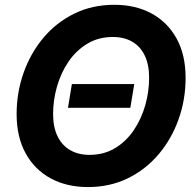

<svg xmlns="http://www.w3.org/2000/svg" viewBox="-20 -758 798 789"><path d="M531.7 -412.6 515.6 -314.9H259.3L275.4 -412.6ZM341.3 10.7Q254.4 10.7 188.5 -24.9Q122.6 -60.5 85.4 -127.9Q48.3 -195.3 48.3 -289.1Q48.3 -377.9 76.9 -458.7Q105.5 -539.6 158.2 -602.5Q210.9 -665.5 284.9 -701.9Q358.9 -738.3 450.2 -738.3Q537.1 -738.3 602.8 -702.6Q668.5 -667 705.6 -599.9Q742.7 -532.7 742.7 -438Q742.7 -348.6 713.9 -267.8Q685.1 -187 632.1 -124.3Q579.1 -61.5 505.4 -25.4Q431.6 10.7 341.3 10.7ZM347.7 -121.6Q407.2 -121.6 453.1 -149.4Q499 -177.2 530 -223.4Q561 -269.5 576.9 -325.4Q592.8 -381.3 592.8 -438Q592.8 -492.7 574.7 -530Q556.6 -567.4 523.2 -586.7Q489.7 -606 443.8 -606Q384.3 -606 338.4 -578.1Q292.5 -550.3 261.2 -504.2Q230 -458 214.1 -402.1Q198.2 -346.2 198.2 -289.6Q198.2 -235.4 216.6 -197.8Q234.9 -160.2 268.6 -140.9Q302.2 -121.6 347.7 -121.6Z"/></svg>

Font: Inter 24pt
Style: Bold Italic
Weight: 700
Italic angle: -9.3988°
Version: Version 4.001;git-66647c0bb